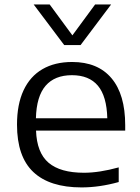

<svg xmlns="http://www.w3.org/2000/svg" viewBox="-20 -828 626 858"><path d="M539.5 -244.5H141Q144.5 -145.5 197 -100.8Q249.5 -56 355.5 -56Q423.5 -56 510.5 -80V-14.5Q424.5 9.5 344.5 9.5Q202 9.5 129 -59.2Q56 -128 56 -271Q56 -361.5 85.2 -424.2Q114.5 -487 169.8 -519Q225 -551 302.5 -551Q417 -551 478.2 -478.5Q539.5 -406 539.5 -268.5ZM140.5 -299.5H459.5Q457 -398 417.5 -445Q378 -492 301.5 -492Q224.5 -492 183.8 -444.8Q143 -397.5 140.5 -299.5ZM405 -808H476.5L340 -626.5H267L130.5 -808H202L303.5 -670Z"/></svg>

Font: Encode Sans Expanded
Style: Regular
Weight: 400
Width: 7
Designer: Multiple Designers
Foundry: Impallari Type
Version: Version 2.000